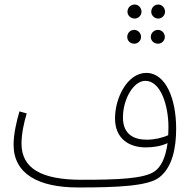

<svg xmlns="http://www.w3.org/2000/svg" viewBox="-20 -807 845 848"><path d="M575 -725C591 -725 605 -739 605 -755C605 -773 591 -787 575 -787C557 -787 543 -773 543 -755C543 -739 557 -725 575 -725ZM679 -725C695 -725 709 -739 709 -755C709 -773 695 -787 679 -787C662 -787 648 -773 648 -755C648 -739 662 -725 679 -725ZM573 -614C589 -614 603 -627 603 -644C603 -661 589 -675 573 -675C555 -675 542 -661 542 -644C542 -627 555 -614 573 -614ZM678 -614C694 -614 708 -627 708 -644C708 -661 694 -675 678 -675C660 -675 646 -661 646 -644C646 -627 660 -614 678 -614ZM325 21C498 21 636 15 684 -24C742 -69 758 -155 758 -239C758 -371 712 -485 626 -485C544 -485 488 -377 488 -284C488 -193 552 -156 623 -156C656 -156 691 -161 720 -175C711 -106 689 -69 664 -51C618 -17 497 -13 340 -13C163 -13 75 -63 75 -173C75 -218 87 -270 98 -306L66 -315C53 -272 40 -214 40 -168C40 -38 151 21 325 21ZM523 -288C523 -370 570 -450 622 -450C690 -450 724 -341 724 -245C724 -233 723 -221 723 -210C697 -198 662 -190 628 -190C575 -190 523 -211 523 -288Z"/></svg>

Font: Noto Sans Arabic UI Cn XLt
Style: Regular
Weight: 200
Width: 3
Designer: Monotype Design Team, Nadine Chahine and Nizar Qandah
Foundry: Monotype Imaging Inc.
Version: Version 2.010